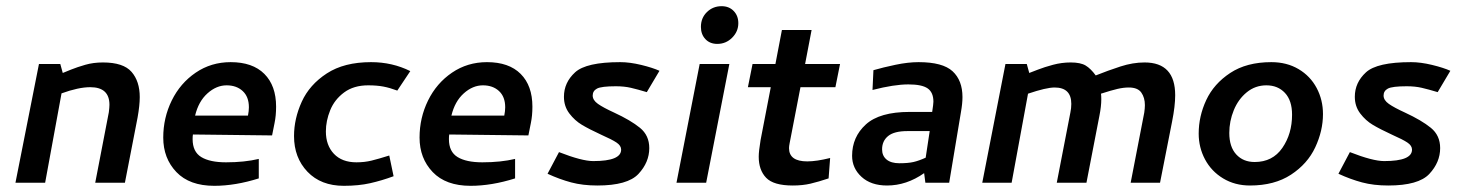

<svg xmlns="http://www.w3.org/2000/svg" viewBox="-20 -591 4736 621"><path d="M334 -252Q334 -244 332 -228L288 0H384L425 -211Q432 -250 432 -277Q432 -328 405.5 -358.5Q379 -389 313 -389Q282 -389 256 -381.5Q230 -374 210 -366Q190 -358 183 -355L175 -384H106L30 0H126L179 -289Q234 -309 272 -309Q334 -309 334 -252Z M508 -146Q508 -79 550.5 -34.5Q593 10 673 10Q741 10 817 -14V-77Q771 -66 711 -66Q659 -66 631 -83Q603 -100 603 -141Q603 -151 604 -156L860 -153L868 -193Q873 -217 873 -246Q873 -314 835 -352Q797 -390 726 -390Q663 -390 613 -356Q563 -322 535.5 -266Q508 -210 508 -146ZM785 -244Q785 -232 782 -217H611Q622 -263 651 -289Q680 -315 713 -315Q745 -315 765 -296.5Q785 -278 785 -244Z M1265 -298 1307 -361Q1249 -390 1180 -390Q1093 -390 1037 -353.5Q981 -317 956 -262Q931 -207 931 -151Q931 -81 974.5 -35.5Q1018 10 1092 10Q1140 10 1177.5 1.5Q1215 -7 1253 -21L1239 -88Q1204 -77 1181.5 -71.5Q1159 -66 1133 -66Q1086 -66 1060 -93.5Q1034 -121 1034 -166Q1034 -200 1048 -234.5Q1062 -269 1093 -292Q1124 -315 1171 -315Q1199 -315 1220 -311Q1241 -307 1265 -298Z M1337 -146Q1337 -79 1379.5 -34.5Q1422 10 1502 10Q1570 10 1646 -14V-77Q1600 -66 1540 -66Q1488 -66 1460 -83Q1432 -100 1432 -141Q1432 -151 1433 -156L1689 -153L1697 -193Q1702 -217 1702 -246Q1702 -314 1664 -352Q1626 -390 1555 -390Q1492 -390 1442 -356Q1392 -322 1364.5 -266Q1337 -210 1337 -146ZM1614 -244Q1614 -232 1611 -217H1440Q1451 -263 1480 -289Q1509 -315 1542 -315Q1574 -315 1594 -296.5Q1614 -278 1614 -244Z M1912 9Q2010 9 2045 -28.5Q2080 -66 2080 -112Q2080 -153 2050 -177.5Q2020 -202 1966 -227Q1931 -243 1914 -255Q1897 -267 1897 -282Q1897 -297 1911 -304.5Q1925 -312 1972 -312Q1999 -312 2020.5 -307Q2042 -302 2072 -293L2113 -362Q2091 -372 2054 -381Q2017 -390 1986 -390Q1876 -390 1840 -357Q1804 -324 1804 -278Q1804 -247 1821.5 -224Q1839 -201 1862.5 -187Q1886 -173 1925 -155Q1959 -140 1974 -130Q1989 -120 1989 -107Q1989 -70 1899 -70Q1862 -70 1788 -99L1751 -29Q1790 -11 1827.5 -1Q1865 9 1912 9Z M2168 0ZM2168 0H2264L2339 -384H2243ZM2247 -504Q2247 -533 2266.5 -552Q2286 -571 2314 -571Q2338 -571 2353 -555.5Q2368 -540 2368 -516Q2368 -489 2348 -469Q2328 -449 2300 -449Q2276 -449 2261.5 -464.5Q2247 -480 2247 -504Z M2591 -69Q2532 -69 2532 -112Q2532 -118 2534 -128L2569 -309H2682L2697 -384H2584L2605 -494H2509L2488 -384H2414L2399 -309H2473L2440 -138Q2434 -102 2434 -84Q2434 -41 2458 -16Q2482 9 2544 9Q2576 9 2601.5 3Q2627 -3 2660 -14L2665 -80Q2621 -69 2591 -69Z M2805 -364 2802 -300Q2872 -318 2918 -318Q2962 -318 2980.5 -305Q2999 -292 2999 -262Q2999 -255 2995 -229H2922Q2825 -229 2780.5 -188.5Q2736 -148 2736 -87Q2736 -47 2766.5 -19Q2797 9 2849 9Q2912 9 2969 -31L2973 0H3050L3088 -228Q3093 -256 3093 -277Q3093 -331 3061 -360.5Q3029 -390 2951 -390Q2917 -390 2876.5 -381.5Q2836 -373 2805 -364ZM2889 -63Q2862 -63 2847.5 -75Q2833 -87 2833 -108Q2833 -135 2852.5 -151Q2872 -167 2915 -167H2987L2974 -81Q2952 -71 2934.5 -67Q2917 -63 2889 -63Z M3232 -384 3157 0H3252L3305 -288Q3364 -308 3391 -308Q3445 -308 3445 -255Q3445 -241 3442 -227L3398 0H3494L3536 -217Q3542 -247 3542 -270Q3542 -282 3541 -288Q3575 -299 3594.5 -303.5Q3614 -308 3631 -308Q3660 -308 3671.5 -291.5Q3683 -275 3683 -251Q3683 -241 3681 -227L3637 0H3732L3771 -198Q3781 -248 3781 -283Q3781 -389 3682 -389Q3644 -389 3604 -376Q3564 -363 3524 -347Q3508 -369 3491.5 -379Q3475 -389 3443 -389Q3414 -389 3386 -381.5Q3358 -374 3337.5 -366Q3317 -358 3309 -355L3301 -384Z M4259 -222Q4259 -268 4238.5 -306.5Q4218 -345 4180 -367.5Q4142 -390 4092 -390Q4012 -390 3959 -355Q3906 -320 3881.5 -267.5Q3857 -215 3857 -159Q3857 -114 3877.5 -75.5Q3898 -37 3936 -14Q3974 9 4023 9Q4102 9 4155.5 -26Q4209 -61 4234 -114.5Q4259 -168 4259 -222ZM4159 -220Q4159 -158 4127.5 -112.5Q4096 -67 4038 -67Q4001 -67 3978.5 -91.5Q3956 -116 3956 -161Q3956 -199 3970.5 -234.5Q3985 -270 4012.5 -292.5Q4040 -315 4076 -315Q4113 -315 4136 -290.5Q4159 -266 4159 -220Z M4470 9Q4568 9 4603 -28.5Q4638 -66 4638 -112Q4638 -153 4608 -177.5Q4578 -202 4524 -227Q4489 -243 4472 -255Q4455 -267 4455 -282Q4455 -297 4469 -304.5Q4483 -312 4530 -312Q4557 -312 4578.5 -307Q4600 -302 4630 -293L4671 -362Q4649 -372 4612 -381Q4575 -390 4544 -390Q4434 -390 4398 -357Q4362 -324 4362 -278Q4362 -247 4379.5 -224Q4397 -201 4420.5 -187Q4444 -173 4483 -155Q4517 -140 4532 -130Q4547 -120 4547 -107Q4547 -70 4457 -70Q4420 -70 4346 -99L4309 -29Q4348 -11 4385.5 -1Q4423 9 4470 9Z"/></svg>

Font: Cambay Devanagari
Style: Bold Italic
Weight: 700
Designer: Pooja Saxena
Foundry: Pooja Saxena
Version: Version 1.005;PS 001.005;hotconv 1.0.70;makeotf.lib2.5.58329